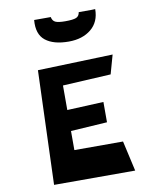

<svg xmlns="http://www.w3.org/2000/svg" viewBox="-120 -1293 1160 1387"><g transform="rotate(-10 459.5 -599.5)"><path d="M447 -1001Q336 -1001 277 -1047.5Q218 -1094 227 -1198H349Q354 -1170 375 -1160Q396 -1150 447 -1150Q505 -1150 527.5 -1159.5Q550 -1169 554 -1198H646L675 -1199Q675 -1105 611.5 -1053Q548 -1001 447 -1001ZM707 -222 757 0H162L191 -836L742 -854L703 -715L350 -696V-516L617 -528V-379L350 -362V-222Z"/></g></svg>

Font: OpenDyslexic
Style: Bold
Weight: 800
Designer: Abbie Gonzalez
Version: Version 0.920;hotconv 1.0.109;makeotfexe 2.5.65596